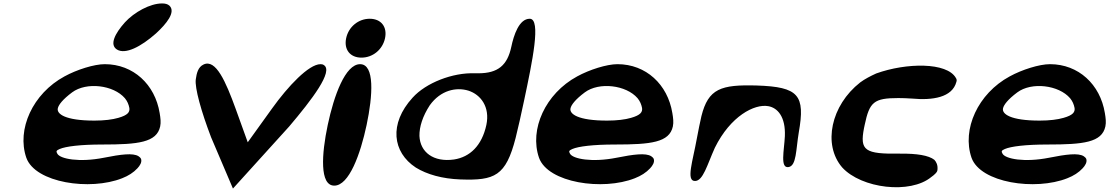

<svg xmlns="http://www.w3.org/2000/svg" viewBox="-20 -1044 6448 1116"><path d="M690 -8C726 -22 756 -41 779 -66C793 -81 806 -101 800 -120C797 -127 791 -132 785 -136C753 -156 683 -147 583 -127C442 -99 329 -120 313 -151C305 -165 307 -169 327 -178C362 -193 447 -204 576 -204C783 -204 891 -216 911 -309C916 -333 913 -358 908 -387C881 -553 755 -671 589 -671C527 -671 426 -639 355 -600C170 -500 76 -292 133 -127C185 19 504 66 690 -8ZM706 -473C720 -456 728 -437 732 -416C735 -393 724 -375 668 -359C634 -349 586 -343 529 -343C358 -343 309 -382 316 -414C320 -434 344 -466 399 -507C482 -569 640 -550 706 -473ZM660 -756C709 -726 799 -772 887 -850C948 -906 1003 -974 965 -1011C954 -1021 939 -1024 922 -1024C852 -1024 760 -973 706 -914C648 -849 615 -784 660 -756Z M1207 -246 1334 52 1661 -309C1794 -466 1920 -631 1862 -666C1857 -670 1849 -671 1843 -671C1775 -671 1654 -543 1561 -413L1420 -217L1350 -411C1292 -571 1234 -703 1163 -669C1131 -654 1123 -618 1118 -583C1111 -534 1150 -395 1207 -246Z M1923 35C2009 35 2075 -148 2111 -318C2147 -488 2159 -671 2073 -671C1987 -671 1921 -488 1885 -318C1849 -148 1837 35 1923 35ZM2081 -709C2147 -709 2204 -756 2218 -822C2232 -888 2195 -935 2129 -935C2063 -935 2006 -888 1992 -822C1978 -756 2015 -709 2081 -709Z M2378 -476C2240 -325 2261 -159 2397 -70C2462 -30 2550 -5 2656 -1C2855 6 2920 -20 2977 -242C2992 -301 3008 -374 3027 -463C3074 -686 3127 -935 3059 -935C2997 -935 2966 -839 2952 -772C2929 -664 2874 -618 2760 -618H2740C2612 -623 2456 -563 2378 -476ZM2478 -432C2541 -520 2632 -539 2703 -517C2774 -494 2829 -423 2807 -318C2781 -197 2711 -131 2619 -117C2500 -100 2422 -159 2418 -254C2417 -307 2437 -369 2478 -432Z M3670 -8C3706 -22 3736 -41 3759 -66C3773 -81 3786 -101 3780 -120C3777 -127 3771 -132 3765 -136C3733 -156 3663 -147 3563 -127C3422 -99 3309 -120 3293 -151C3285 -165 3287 -169 3307 -178C3342 -193 3427 -204 3556 -204C3763 -204 3871 -216 3891 -309C3896 -333 3893 -358 3888 -387C3861 -553 3735 -671 3569 -671C3507 -671 3406 -639 3335 -600C3150 -500 3056 -292 3113 -127C3165 19 3484 66 3670 -8ZM3686 -473C3700 -456 3708 -437 3712 -416C3715 -393 3704 -375 3648 -359C3614 -349 3566 -343 3509 -343C3338 -343 3289 -382 3296 -414C3300 -434 3324 -466 3379 -507C3462 -569 3620 -550 3686 -473Z M4030 -237C4007 -108 3966 9 4020 8C4067 7 4090 -85 4135 -185C4226 -370 4366 -441 4445 -427C4499 -418 4547 -366 4542 -252C4538 -169 4513 -64 4564 -73C4610 -81 4606 -174 4623 -275C4661 -491 4623 -539 4379 -547C4170 -553 4097 -529 4057 -369C4048 -332 4040 -288 4030 -237Z M4875 -71C4987 52 5271 86 5393 -15C5401 -21 5411 -28 5417 -35C5423 -41 5429 -49 5429 -57C5432 -85 5422 -103 5411 -115C5378 -141 5309 -152 5211 -151C5006 -148 4977 -169 5002 -299C5003 -305 5005 -312 5006 -318C5034 -451 5059 -474 5202 -474C5225 -474 5252 -473 5282 -471C5400 -460 5515 -477 5539 -568C5542 -576 5541 -584 5536 -591C5484 -683 5248 -680 5073 -617C5040 -602 5007 -585 4980 -565C4810 -432 4761 -204 4875 -71Z M6184 -8C6220 -22 6250 -41 6273 -66C6287 -81 6300 -101 6294 -120C6291 -127 6285 -132 6279 -136C6247 -156 6177 -147 6077 -127C5936 -99 5823 -120 5807 -151C5799 -165 5801 -169 5821 -178C5856 -193 5941 -204 6070 -204C6277 -204 6385 -216 6405 -309C6410 -333 6407 -358 6402 -387C6375 -553 6249 -671 6083 -671C6021 -671 5920 -639 5849 -600C5664 -500 5570 -292 5627 -127C5679 19 5998 66 6184 -8ZM6200 -473C6214 -456 6222 -437 6226 -416C6229 -393 6218 -375 6162 -359C6128 -349 6080 -343 6023 -343C5852 -343 5803 -382 5810 -414C5814 -434 5838 -466 5893 -507C5976 -569 6134 -550 6200 -473Z"/></svg>

Font: Venom Sans
Style: BdObl
Weight: 700
Version: Version 1.001